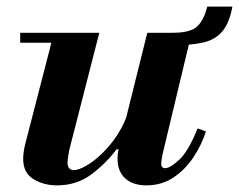

<svg xmlns="http://www.w3.org/2000/svg" viewBox="-20 -549 722 580"><path d="M152 11Q112 11 81 -8Q50 -27 50 -69Q50 -88 56 -113L143 -450H280L189 -95Q188 -88 186 -76.5Q184 -65 184 -57Q184 -47 189 -41Q194 -35 203 -35Q217 -35 240 -48Q263 -61 288.5 -85.5Q314 -110 336 -144Q358 -178 370 -220L339 -98H332Q302 -57 257 -23Q212 11 152 11ZM41 -420V-450H215V-420ZM422 11Q396 11 376.5 2Q357 -7 346 -25Q335 -43 335 -70Q335 -82 338 -97.5Q341 -113 351 -153L425 -450H559L472 -87Q469 -74 468 -65.5Q467 -57 467 -54Q467 -41 479 -41Q494 -41 521.5 -66.5Q549 -92 577 -161L602 -152Q589 -111 564 -73.5Q539 -36 503.5 -12.5Q468 11 422 11ZM497 -412 502 -450Q555 -450 575.5 -469Q596 -488 606 -529H682Q673 -479 651 -453.5Q629 -428 591.5 -420Q554 -412 497 -412Z"/></svg>

Font: Libre Bodoni
Style: Italic
Weight: 400
Italic angle: -13°
Designer: Pablo Impallari, Rodrigo Fuenzalida
Foundry: Impallari Type
Version: Version 2.005;gftools[0.9.23]